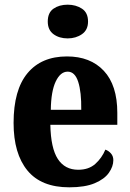

<svg xmlns="http://www.w3.org/2000/svg" viewBox="-20 -790 556 820"><path d="M276 10Q156 10 97 -62Q38 -134 38 -265Q38 -406 97.5 -477.5Q157 -549 266 -549Q366 -549 423.5 -487.5Q481 -426 481 -308V-257H195Q197 -157 227 -111Q257 -65 314 -65Q359 -65 387 -90Q415 -115 430 -151Q444 -146 454 -134.5Q464 -123 464 -106Q464 -79 445 -52Q426 -25 384.5 -7.5Q343 10 276 10ZM327 -321Q328 -397 314 -440.5Q300 -484 269 -484Q238 -484 218 -442Q198 -400 197 -321ZM269 -626Q233 -626 208.5 -644Q184 -662 184 -698Q184 -736 208.5 -753Q233 -770 269 -770Q304 -770 330 -753Q356 -736 356 -698Q356 -662 330 -644Q304 -626 269 -626Z"/></svg>

Font: Noto Serif Thai Condensed ExtraBold
Style: Regular
Weight: 800
Width: 3
Designer: Monotype Design Team
Foundry: Monotype Imaging Inc.
Version: Version 2.002; ttfautohint (v1.8.4.7-5d5b)